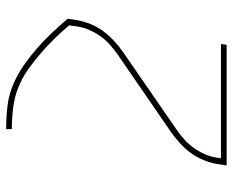

<svg xmlns="http://www.w3.org/2000/svg" viewBox="-88 -482 775 640"><g transform="rotate(90 300.0 -162.5)"><path d="M410 205Q371 205 333.5 200.5Q296 196 262 181.5Q228 167 198.5 146.5Q169 126 142 102.5Q115 79 90.5 53Q66 27 43 0L48 -33Q52 -55 61 -77Q70 -99 84 -118Q98 -137 115.5 -153.5Q133 -170 153 -184L411 -362Q429 -374 445 -388.5Q461 -403 473.5 -420.5Q486 -438 494.5 -457.5Q503 -477 506 -497L508 -511H127L130 -530H532L527 -497Q523 -475 514 -453Q505 -431 491.5 -412Q478 -393 460 -376.5Q442 -360 423 -346L164 -168Q147 -156 130.5 -141.5Q114 -127 101.5 -109.5Q89 -92 80.5 -72.5Q72 -53 69 -33L65 -5Q86 20 109.5 44Q133 68 158.5 90Q184 112 211.5 131.5Q239 151 271 164Q303 177 338.5 181.5Q374 186 410 186H411V205Z"/></g></svg>

Font: Iosevka Curly Thin Extended
Style: Italic
Weight: 100
Width: 7
Italic angle: -9°
Monospace: yes
Designer: Belleve Invis
Foundry: Belleve Invis
Version: Version 11.1.0; ttfautohint (v1.8.3)